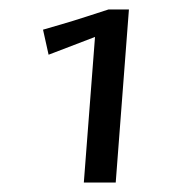

<svg xmlns="http://www.w3.org/2000/svg" viewBox="-20 -708 367 407"><path d="M157.7 -321 181.4 -629.7 83 -592 71.2 -645.1Q87.2 -649.6 111.5 -656.8Q135.8 -663.9 162.3 -672.5Q188.7 -681 210.2 -688H253.3L225.3 -321Z"/></svg>

Font: Ancizar Sans Thin
Style: Italic
Weight: 100
Italic angle: -4°
Designer: Cesar Puertas, Viviana Monsalve, Julian Moncada, Julian Prieto, Jose Castro, Mariel Hernandez, Felipe Aragon, Sara Alarc
Version: Version 8.100